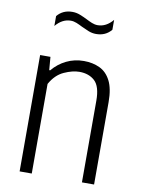

<svg xmlns="http://www.w3.org/2000/svg" viewBox="-86 -821 648 880"><g transform="rotate(10 238.5 -381.0)"><path d="M67.5 0V-541.5H115.5L120.5 -480.5H125Q152 -513 189.2 -531.2Q226.5 -549.5 270.5 -549.5Q311.5 -549.5 344 -534.2Q376.5 -519 395.2 -482.5Q414 -446 414 -383V0H357.5V-380Q357.5 -446.5 330.2 -471.8Q303 -497 258.5 -497Q227 -497 188 -479.5Q149 -462 124 -417V0ZM303 -681Q284 -681 267 -688Q250 -695 234 -702.5Q219.5 -710 206 -715.5Q192.5 -721 179 -721Q139.5 -721 108.5 -684V-730Q135 -762 179 -762Q198 -762 215 -755.2Q232 -748.5 248 -740.5Q262.5 -733 276 -727.5Q289.5 -722 303 -722Q342.5 -722 373.5 -759V-713Q347 -681 303 -681Z"/></g></svg>

Font: Encode Sans Cnd Lt
Style: Regular
Weight: 300
Width: 3
Designer: Multiple Designers
Foundry: Impallari Type
Version: Version 3.002; ttfautohint (v1.8.3) -l 8 -r 50 -G 200 -x 14 